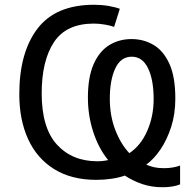

<svg xmlns="http://www.w3.org/2000/svg" viewBox="-20 -745 819 806"><path d="M716 -331Q716 -266 698.5 -212Q681 -158 653.5 -117.5Q626 -77 594 -54Q609 -47 627 -43Q645 -39 668 -39Q706 -39 736 -50V29Q722 35 702.5 38Q683 41 663 41Q617 41 578 28Q539 15 504 -8Q479 1 447.5 5.5Q416 10 384 10Q280 10 207.5 -35Q135 -80 98 -161Q61 -242 61 -349Q61 -525 137.5 -625Q214 -725 375 -725Q407 -725 436 -720Q465 -715 483 -708L459 -632Q447 -637 422 -641.5Q397 -646 374 -646Q258 -646 206.5 -568Q155 -490 155 -353Q155 -208 219 -138Q283 -68 389 -68Q412 -68 434 -73Q394 -122 371.5 -191Q349 -260 349 -335Q349 -421 373 -475.5Q397 -530 438.5 -555.5Q480 -581 532 -581Q583 -581 624.5 -556.5Q666 -532 691 -477.5Q716 -423 716 -331ZM625 -328Q625 -410 601.5 -458.5Q578 -507 533 -507Q487 -507 464 -458Q441 -409 441 -330Q441 -259 464 -199.5Q487 -140 523 -102Q571 -134 598 -195.5Q625 -257 625 -328Z"/></svg>

Font: Noto IKEA Arabic
Style: Regular
Weight: 400
Designer: Monotype Design Team
Foundry: Monotype Imaging Inc.
Version: Version 1.200